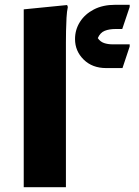

<svg xmlns="http://www.w3.org/2000/svg" viewBox="-20 -781 581 801"><path d="M79 -742 260 -760 263 -752Q259 -734 257.5 -707Q256 -680 255.5 -652Q255 -624 255 -604V0H79ZM293 -618Q293 -657 313.5 -689.5Q334 -722 371.5 -741.5Q409 -761 461 -761H521V-752L490 -660H462Q436 -660 417 -652.5Q398 -645 388 -622Q398 -607 414 -601.5Q430 -596 450 -596H521V-587L491 -497H423Q365 -497 329 -532.5Q293 -568 293 -618Z"/></svg>

Font: Kufam
Style: Bold Italic
Weight: 700
Italic angle: -11°
Designer: Artur Schmal
Foundry: Original Type
Version: Version 1.301; ttfautohint (v1.8.3)